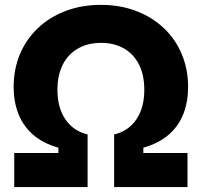

<svg xmlns="http://www.w3.org/2000/svg" viewBox="-20 -757 816 777"><path d="M37.6 0V-137.7H216.3V-159.2Q152.3 -177.7 112.5 -213.1Q72.8 -248.5 54 -297.4Q35.2 -346.2 35.2 -404.8Q35.2 -477.5 61 -538.6Q86.9 -599.6 134.3 -644Q181.6 -688.5 246.3 -712.9Q311 -737.3 388.2 -737.3Q465.3 -737.3 530 -712.9Q594.7 -688.5 642.1 -644Q689.5 -599.6 715.3 -538.6Q741.2 -477.5 741.2 -404.8Q741.2 -346.2 722.7 -297.4Q704.1 -248.5 664.1 -213.1Q624 -177.7 560.1 -159.2V-137.7H738.8V0H441.9V-212.9Q499 -226.1 531.5 -273.4Q564 -320.8 564 -394Q564 -453.1 542.7 -495.4Q521.5 -537.6 482.2 -560.5Q442.9 -583.5 389.2 -583.5Q335 -583.5 295.2 -560.5Q255.4 -537.6 233.9 -495.1Q212.4 -452.6 212.4 -394Q212.4 -320.8 245.1 -273.4Q277.8 -226.1 334.5 -212.9V0Z"/></svg>

Font: Inter 20pt ExtraBold
Style: Regular
Weight: 800
Version: Version 4.001;git-66647c0bb